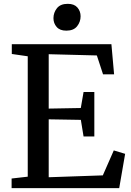

<svg xmlns="http://www.w3.org/2000/svg" viewBox="-20 -971 675 991"><path d="M123.2 -59.1V-680.5L40.9 -692.4V-743H555L568.9 -587.5H511.8L479.9 -684.8L231.4 -691.2V-410.5L397 -413.5L411.3 -496H466.9V-266.5H411.3L397.3 -352.3L231.4 -355.1V-56.2L510.7 -65.8L567.3 -194.6L625.9 -177L595.3 0H39.9V-49.6ZM321.7 -812.8Q289 -812.8 272.5 -831.8Q255.9 -850.7 255.9 -877.1Q255.9 -905.9 273.9 -928.6Q291.9 -951.2 329.3 -951.2H330.3Q363.1 -951.2 379.5 -932.3Q396 -913.3 396 -887Q396 -858.2 378 -835.5Q360 -812.8 322.7 -812.8Z"/></svg>

Font: Merriweather Light
Style: Regular
Weight: 300
Designer: Eben Sorkin
Foundry: Eben Sorkin
Version: Version 2.100